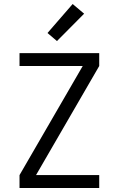

<svg xmlns="http://www.w3.org/2000/svg" viewBox="-20 -934 590 954"><path d="M77 0V-64L391 -606H77V-670H473V-606L159 -64H473V0ZM263 -730 216 -770 341 -914 398 -866Z"/></svg>

Font: Lode
Style: Regular
Weight: 400
Monospace: yes
Designer: Belleve Invis
Foundry: Belleve Invis
Version: Version 29.2.0; ttfautohint (v1.8.3)